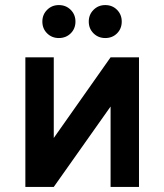

<svg xmlns="http://www.w3.org/2000/svg" viewBox="-20 -737 648 757"><path d="M80 0V-511H192V-193L416 -511H528V0H416V-317L192 0ZM395 -587Q367.5 -587 348.8 -605.5Q330 -624 330 -652Q330 -679.5 348.8 -698.2Q367.5 -717 395 -717Q423 -717 441.5 -698.2Q460 -679.5 460 -652Q460 -624 441.5 -605.5Q423 -587 395 -587ZM212 -587Q184.5 -587 165.8 -605.5Q147 -624 147 -652Q147 -679.5 165.8 -698.2Q184.5 -717 212 -717Q240 -717 258.8 -698.2Q277.5 -679.5 277.5 -652Q277.5 -624 258.8 -605.5Q240 -587 212 -587Z"/></svg>

Font: Overpass SemiBold
Style: Regular
Weight: 600
Designer: Delve Withrington, Dave Bailey, Thomas Jockin
Foundry: Delve Fonts LLC
Version: Version 4.000